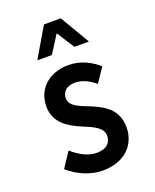

<svg xmlns="http://www.w3.org/2000/svg" viewBox="-137 -799 720 891"><g transform="rotate(-20 223.0 -353.5)"><path d="M48 -56C91 -17 155 12 215 12C327 12 387 -56 387 -140C387 -232 320 -264 260 -289C212 -308 168 -323 168 -362C168 -393 189 -416 233 -416C268 -416 300 -399 331 -374L378 -444C342 -475 293 -503 232 -503C133 -503 70 -442 70 -356C70 -274 137 -237 195 -213C242 -193 289 -175 289 -134C289 -100 267 -75 219 -75C174 -75 137 -96 97 -130ZM104 -573H176L230 -658H233L287 -573H359L273 -719H190Z"/></g></svg>

Font: Falling Sky
Style: Condensed
Weight: 400
Designer: Paul D. Hunt
Foundry: Adobe Systems Incorporated
Version: Version 1.02